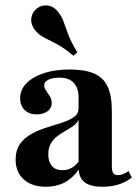

<svg xmlns="http://www.w3.org/2000/svg" viewBox="-20 -690 521 721"><path d="M152.4 11.3Q100 11.3 69.4 -16.1Q38.7 -43.5 38.7 -90.3Q38.7 -126.6 55.6 -150Q72.6 -173.4 99.6 -187.9Q126.6 -202.4 156.9 -211.7Q187.1 -221 214.1 -229.8Q241.1 -238.7 258.1 -250.8Q275 -262.9 275 -283.1V-323.4Q275 -359.7 256.9 -379Q238.7 -398.4 204 -398.4Q178.2 -398.4 162.1 -390.7Q146 -383.1 146 -370.2Q146 -359.7 153.2 -349.6Q160.5 -339.5 167.3 -328.2Q174.2 -316.9 174.2 -302.4Q174.2 -283.9 158.5 -272.2Q142.7 -260.5 117.7 -260.5Q89.5 -260.5 72.6 -277Q55.6 -293.5 55.6 -321Q55.6 -353.2 79.4 -377.4Q103.2 -401.6 144.8 -415.3Q186.3 -429 241.9 -429Q298.4 -429 333.1 -414.1Q367.7 -399.2 383.9 -365.3Q400 -331.5 400 -274.2V-66.1Q400 -47.6 405.2 -39.9Q410.5 -32.3 423.4 -32.3Q432.3 -32.3 442.3 -36.3Q452.4 -40.3 462.9 -47.6L475 -23.4Q454 -6.5 426.2 2.4Q398.4 11.3 363.7 11.3Q278.2 11.3 275.8 -53.2Q253.2 -21 222.6 -4.8Q191.9 11.3 152.4 11.3ZM213.7 -50.8Q232.3 -50.8 247.6 -58.9Q262.9 -66.9 275 -83.1V-240.3Q269.4 -227.4 256 -217.7Q242.7 -208.1 226.6 -199.2Q210.5 -190.3 195.6 -179Q180.6 -167.7 171 -151.2Q161.3 -134.7 161.3 -110.5Q161.3 -82.3 175 -66.5Q188.7 -50.8 213.7 -50.8ZM255.6 -480.6Q220.2 -510.5 193.1 -524.6Q166.1 -538.7 146.8 -548.4Q127.4 -558.1 112.9 -575Q96 -595.2 97.2 -617.7Q98.4 -640.3 115.3 -655.6Q133.9 -671.8 157.7 -669.4Q181.5 -666.9 198.4 -645.2Q212.1 -628.2 219 -608.1Q225.8 -587.9 236.3 -560.1Q246.8 -532.3 270.2 -493.5Z"/></svg>

Font: Playfair 5pt SemiExpanded Light ExtraBold
Style: Regular
Weight: 800
Version: Version 2.001;gftools[0.9.30]